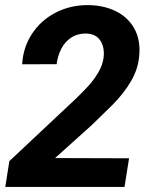

<svg xmlns="http://www.w3.org/2000/svg" viewBox="-20 -742 597 762"><path d="M492.2 -113.8 474.1 0H1L17.1 -102.5L272.5 -342.3L279.8 -349.1Q310.1 -378.4 330.8 -401.1Q351.6 -423.8 368.9 -452.4Q386.2 -481 390.6 -509.8Q392.1 -520 392.1 -529.8Q392.1 -564.5 373.8 -586.7Q355.5 -608.9 319.3 -608.9Q286.1 -608.9 261.7 -592.3Q237.3 -575.7 223.1 -548.1Q209 -520.5 204.6 -487.3L67.9 -486.8Q71.8 -554.7 107.4 -608.4Q143.1 -662.1 200.9 -691.9Q258.8 -721.7 327.1 -721.7Q386.2 -721.7 433.1 -700.7Q480 -679.7 506.8 -639.2Q533.7 -598.6 533.7 -542Q533.7 -535.6 532.7 -522.9Q528.8 -469.2 500.2 -420.2Q471.7 -371.1 425.3 -324.7Q396 -295.4 344.2 -245.6L198.7 -114.7Z"/></svg>

Font: Mardoto
Style: Bold Italic
Weight: 700
Italic angle: -12°
Designer: Christian Robertson, Vahan Hovhannisyan
Foundry: Google
Version: Version 1.000